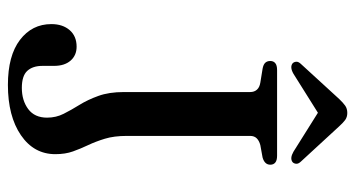

<svg xmlns="http://www.w3.org/2000/svg" viewBox="-236 -690 942 510"><g transform="rotate(90 235.0 -435.0)"><path d="M389.5 -111Q389.5 -54 339 -19.5Q288.5 15 205.5 15Q128 15 86 -17Q44 -49 44 -100.5Q44 -130.5 60 -149Q76 -167.5 104 -167.5Q127 -167.5 141 -151.5Q155 -135.5 155 -107.5V-76.5Q155 -51 168.2 -36.5Q181.5 -22 213.5 -22Q247 -22 269.8 -39Q292.5 -56 292.5 -89Q292.5 -113 282.2 -133.2Q272 -153.5 258.5 -175.2Q245 -197 234.8 -225.2Q224.5 -253.5 224.5 -293V-628.5Q224.5 -639.5 218.2 -646.5Q212 -653.5 199.5 -655.5L162.5 -661.5Q151.5 -663.5 146.8 -668.5Q142 -673.5 142 -682Q142 -690.5 147.8 -695.2Q153.5 -700 166 -700H393.5Q406 -700 411.8 -695.2Q417.5 -690.5 417.5 -682Q417.5 -667 398.5 -661.5L365.5 -655.5Q354 -652.5 347.5 -646Q341 -639.5 341 -628.5V-301Q341 -267 348.5 -242.5Q356 -218 365.5 -198Q375 -178 382.2 -157.8Q389.5 -137.5 389.5 -111ZM299.5 -821H259.5L383 -743.5Q400.5 -733.5 410.5 -741Q414.5 -744.5 415 -750.8Q415.5 -757 408.5 -764L315.5 -865Q306.5 -875 298.8 -880.8Q291 -886.5 280 -886.5Q268.5 -886.5 260.5 -880.8Q252.5 -875 243 -865L150.5 -764Q143.5 -757 144 -750.8Q144.5 -744.5 148.5 -741Q158.5 -733.5 176 -743.5Z"/></g></svg>

Font: Fraunces 12pt
Style: Regular
Weight: 400
Version: Version 1.000;[b76b70a41]